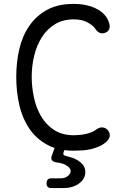

<svg xmlns="http://www.w3.org/2000/svg" viewBox="-20 -760 640 981"><path d="M63 -367Q63 -443 79 -510.5Q95 -578 130.5 -629Q166 -680 221 -710Q276 -740 355 -740Q395 -740 425.5 -732.5Q456 -725 478 -712.5Q500 -700 514 -684.5Q528 -669 534 -652Q543 -631 539.5 -616.5Q536 -602 523 -595Q510 -588 495.5 -590.5Q481 -593 469 -610Q457 -629 428.5 -645Q400 -661 357 -661Q301 -661 260.5 -636Q220 -611 194 -570Q168 -529 155 -476.5Q142 -424 142 -367Q142 -317 153 -264Q164 -211 189 -167.5Q214 -124 255.5 -96.5Q297 -69 358 -69Q371 -69 387 -70.5Q403 -72 418.5 -75.5Q434 -79 447.5 -84.5Q461 -90 470 -97Q487 -110 503 -109Q519 -108 530 -96Q541 -84 541 -68.5Q541 -53 525 -37Q509 -22 489 -13Q469 -4 446.5 1.5Q424 7 401 8.5Q378 10 355 10Q331 10 309 7L305 17Q302 26 305 30.5Q308 35 318 37Q334 41 352 47Q379 57 397.5 75Q416 93 416 119Q416 153 384.5 177Q353 201 302 201H243Q230 201 224 195Q218 189 218 176.5Q218 164 224 157.5Q230 151 243 151H291Q313 151 327 139Q341 127 341 114Q340 95 312 81Q295 73 270 70Q251 67 245 58Q239 49 246 32L259 -4Q238 -11 220 -21Q164 -52 129 -104Q94 -156 78.5 -224Q63 -292 63 -367Z"/></svg>

Font: Maple Mono Light
Style: Regular
Weight: 300
Monospace: yes
Designer: subframe7536
Version: Version 7.000